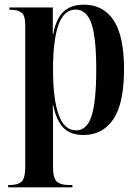

<svg xmlns="http://www.w3.org/2000/svg" viewBox="-20 -568 590 822"><path d="M15 234V224H22Q57 224 72.5 209.5Q88 195 88 148V-460Q88 -503 71.5 -514.5Q55 -526 27 -526H20V-536H206V-422H208Q219 -486 251 -517Q283 -548 339 -548Q422 -548 466.5 -481Q511 -414 511 -271Q511 -126 465.5 -58Q420 10 337 10Q281 10 251 -21.5Q221 -53 208 -117H206Q207 -83 207 -49.5Q207 -16 207 18V147Q207 194 223 209Q239 224 273 224H290V234ZM306 -10Q352 -10 372 -71.5Q392 -133 392 -271Q392 -409 371 -468Q350 -527 304 -527Q254 -527 230.5 -462Q207 -397 207 -271Q207 -144 231 -77Q255 -10 306 -10Z"/></svg>

Font: Noto Serif Display Condensed SemiBold
Style: Regular
Weight: 600
Width: 3
Designer: Monotype Design Team
Foundry: Monotype Imaging Inc.
Version: Version 2.009